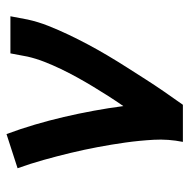

<svg xmlns="http://www.w3.org/2000/svg" viewBox="-16 -566 582 590"><g transform="rotate(-90 275.0 -271.0)"><path d="M134 0Q143 -45 140.5 -89.5Q138 -134 132 -176.5Q126 -219 118 -261.5Q110 -304 100 -345.5Q90 -387 78.5 -428Q67 -469 53 -508L158 -542Q174 -499 187 -455Q200 -411 210.5 -366Q221 -321 229.5 -275Q238 -229 244 -183Q260 -206 275 -229.5Q290 -253 304.5 -277Q319 -301 332.5 -325.5Q346 -350 358 -375Q370 -400 380 -425.5Q390 -451 396 -477L406 -530H520L510 -477Q503 -445 490.5 -413.5Q478 -382 463.5 -351.5Q449 -321 433 -291Q417 -261 399.5 -231.5Q382 -202 363.5 -173Q345 -144 326.5 -115Q308 -86 288 -57Q268 -28 248 0Z"/></g></svg>

Font: Lode Term
Style: Bold Italic
Weight: 700
Italic angle: -11°
Monospace: yes
Designer: Belleve Invis
Foundry: Belleve Invis
Version: Version 29.2.0